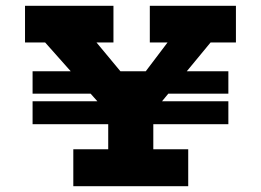

<svg xmlns="http://www.w3.org/2000/svg" viewBox="-20 -640 897 660"><path d="M66 -494V-620H370V-494ZM495 -494V-620H791V-494ZM391 -206 97 -537H276L482 -289L400 -288L590 -539H741L466 -206ZM92 -318V-395H765V-318ZM92 -213V-292H765V-213ZM352 -40V-306H507V-40ZM232 0V-127H627V0Z"/></svg>

Font: BioRhyme ExtraBold ExtraBold
Style: Regular
Weight: 800
Version: Version 1.600;gftools[0.9.33]